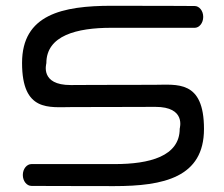

<svg xmlns="http://www.w3.org/2000/svg" viewBox="-20 -632 761 652"><path d="M503.3 -344C334 -344 220.3 -343.2 220.3 -343.2C115 -342.9 137.4 -415.3 137.4 -417.4C137.4 -511.5 240.7 -537.6 357.7 -537.6C474.6 -537.6 640.8 -537.5 640.8 -537.5C656.5 -537.5 670.1 -553.7 670.1 -574.6C670.1 -595.5 656.6 -611.6 641 -611.6C641 -611.6 527.9 -612.4 359.7 -612.4C191.5 -612.4 54.9 -582.6 54.9 -418.3C54.9 -250.9 147.2 -268.4 224.3 -268.4C393.6 -268.4 506.8 -269.3 507.3 -269.1C612.7 -269.3 590.3 -197 590.3 -195C590.3 -100.8 486.9 -74.8 369.9 -74.8C253 -74.8 86.8 -74.8 86.8 -74.8C71.1 -74.8 57.5 -58.7 57.5 -37.8C57.5 -16.9 71 -0.7 86.7 -0.7C86.7 -0.7 199.7 0 367.9 0C536.2 0 672.7 -29.8 672.7 -194.1C672.7 -361.5 580.4 -344 503.3 -344Z"/></svg>

Font: Hi.
Style: Tall Regular
Weight: 400
Designer: Mew Too, Robert Jablonski
Foundry: Cannot Into Space Fonts
Version: Version 1.996